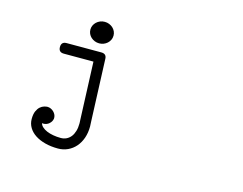

<svg xmlns="http://www.w3.org/2000/svg" viewBox="-105 -765 1414 1115"><g transform="rotate(15 602.0 -207.5)"><path d="M396 -598.1Q410.2 -598.1 422.9 -593Q435.5 -587.9 445.1 -579.1Q454.6 -570.3 460 -558.6Q465.3 -546.9 465.3 -533.7Q465.3 -519.5 459.5 -507.6Q453.6 -495.6 444.1 -487.1Q434.6 -478.5 421.9 -473.6Q409.2 -468.8 396 -468.8Q381.3 -468.8 368.7 -473.9Q356 -479 346.4 -487.8Q336.9 -496.6 331.5 -508.3Q326.2 -520 326.2 -533.7Q326.2 -546.4 331.5 -558.1Q336.9 -569.8 346.2 -578.6Q355.5 -587.4 368.2 -592.8Q380.9 -598.1 396 -598.1ZM213.4 -357.9Q181.6 -357.9 181.6 -389.6Q181.6 -421.4 213.4 -421.4H421.9Q454.1 -421.4 454.1 -389.6L468.8 -18.1Q470.2 -2 470.2 11.2Q470.2 49.3 459.2 80.8Q448.2 112.3 428.5 135Q408.7 157.7 381.6 170.4Q354.5 183.1 322.8 183.1Q280.3 183.1 245.1 173.8Q210 164.6 184.6 147.9Q159.2 131.3 145.3 107.9Q131.3 84.5 131.3 56.6Q131.3 27.3 139.4 9.3Q147.5 -8.8 158.9 -18.6Q170.4 -28.3 182.4 -31.7Q194.3 -35.2 202.1 -35.2Q212.4 -35.2 222.2 -30.8Q231.9 -26.4 239.3 -19.3Q246.6 -12.2 251.2 -3.2Q255.9 5.9 255.9 15.6V21.5Q252.9 40.5 237.8 52.7V53.2Q223.1 64.9 206.1 65.4Q197.8 65.4 195.8 64Q198.2 76.7 209.5 86.9Q220.7 97.2 237.8 104.5Q254.9 111.8 276.9 115.7Q298.8 119.6 322.8 119.6Q341.3 119.6 356.7 112.1Q372.1 104.5 383.1 90.6Q394 76.7 400.1 56.4Q406.2 36.1 406.2 11.2Q406.2 7.3 406 1.7Q405.8 -3.9 405.3 -11.7L391.6 -357.9Z"/></g></svg>

Font: Erica Type
Style: Italic
Weight: 400
Monospace: yes
Designer: Peter Wiegel
Foundry: Peter Wiegel
Version: Version 1.000 2010 initial release